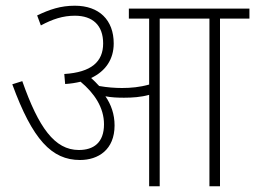

<svg xmlns="http://www.w3.org/2000/svg" viewBox="-20 -652 893 672"><path d="M381 -213C381 -252 369 -286 349 -315C369 -311 392 -310 414 -310C443 -310 473 -312 502 -320V0H539V-587H713V0H750V-587H853V-622H431V-587H502V-356C470 -347 438 -344 407 -344C383 -344 355 -346 327 -351C318 -361 309 -370 299 -379C350 -403 378 -445 378 -500C378 -582 327 -632 242 -632C192 -632 154 -619 110 -598L123 -563C164 -585 200 -597 242 -597C305 -597 341 -563 341 -500C341 -436 300 -399 205 -393L208 -358C227 -359 245 -362 262 -366C310 -326 344 -276 344 -217C344 -152 307 -127 256 -127C171 -127 115 -206 58 -368L23 -357C94 -163 161 -92 260 -92C324 -92 381 -128 381 -213Z"/></svg>

Font: Noto Sans Devanagari UI SemiCondensed ExtraLight
Style: Regular
Weight: 200
Width: 4
Designer: Jelle Bosma - Monotype Design Team
Foundry: Monotype Imaging Inc.
Version: Version 2.004